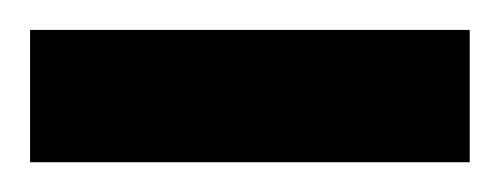

<svg xmlns="http://www.w3.org/2000/svg" viewBox="-30 -109 335 129"><path d="M-9.8 0H285.6V-88.9H-9.8Z"/></svg>

Font: Vazirmatn
Style: Regular
Weight: 400
Designer: Saber Rastikerdar
Foundry: Saber Rastikerdar
Version: Version 33.003